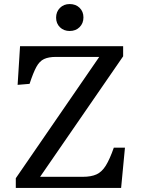

<svg xmlns="http://www.w3.org/2000/svg" viewBox="-20 -928 697 948"><path d="M58 0V-48L470 -647H256Q220 -647 197.5 -636.5Q175 -626 159.5 -597.5Q144 -569 126 -514L67 -509L79 -700H588V-650L178 -55H389Q430 -55 456.5 -67Q483 -79 502.5 -110.5Q522 -142 542 -199H597L578 0ZM324 -775Q295 -775 276 -793.5Q257 -812 257 -841Q257 -870 276 -889Q295 -908 324 -908Q354 -908 373 -889.5Q392 -871 392 -842Q392 -813 373 -794Q354 -775 324 -775Z"/></svg>

Font: Literata 12pt
Style: Regular
Weight: 400
Designer: Latin by Veronika Burian and Jose Scaglione. Greek by Irene Vlachou. Cyrillic by Vera Evstafieva.
Foundry: TypeTogether
Version: Version 3.002